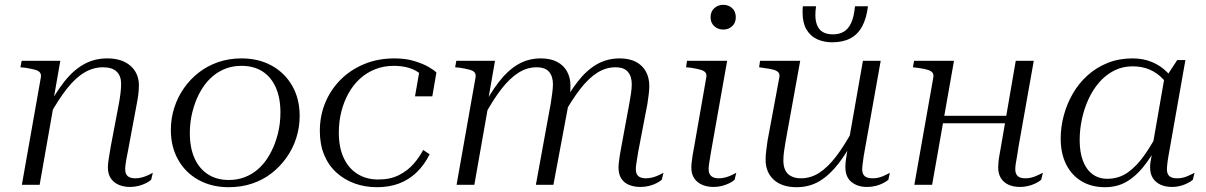

<svg xmlns="http://www.w3.org/2000/svg" viewBox="-20 -769 5020 799"><path d="M71 0H145L206 -347L203 -356L231 -516H70L65 -489L86 -487Q110 -483 125 -479Q140 -475 146 -467.5Q152 -460 150 -447ZM512 -138 549 -336Q553 -356 555.5 -375.5Q558 -395 558 -414Q558 -464 523 -495Q488 -526 426 -526Q373 -526 329 -501.5Q285 -477 247 -428.5Q209 -380 172 -310L186 -288Q223 -355 258.5 -400Q294 -445 331 -467Q368 -489 408 -489Q447 -489 465.5 -471Q484 -453 484 -421Q484 -402 481.5 -381.5Q479 -361 475 -339L441 -160Q438 -140 435 -124Q432 -108 430.5 -95Q429 -82 429 -72Q429 -45 441 -27Q453 -9 474 0Q495 9 521 9Q540 9 557 4.5Q574 0 588 -7Q602 -14 609 -21L616 -50Q609 -46 597.5 -40.5Q586 -35 572 -31Q558 -27 543 -27Q522 -27 511.5 -36Q501 -45 501 -65Q501 -74 502.5 -85Q504 -96 506.5 -110Q509 -124 512 -138Z M1123 -170Q1131 -191 1136.5 -213Q1142 -235 1144.5 -257Q1147 -279 1147 -301Q1147 -362 1127.5 -405.5Q1108 -449 1072 -472Q1036 -495 985 -495Q949 -495 919 -483.5Q889 -472 865 -451.5Q841 -431 823.5 -404Q806 -377 794 -346Q786 -324 780.5 -302.5Q775 -281 772.5 -259Q770 -237 770 -215Q770 -154 789.5 -110.5Q809 -67 845.5 -43.5Q882 -20 932 -20Q968 -20 998 -31.5Q1028 -43 1052 -63.5Q1076 -84 1093.5 -111.5Q1111 -139 1123 -170ZM691 -228Q691 -276 705 -320Q719 -364 745 -401.5Q771 -439 807 -467Q843 -495 888 -510.5Q933 -526 985 -526Q1056 -526 1110.5 -496Q1165 -466 1196 -412Q1227 -358 1227 -287Q1227 -239 1213 -195Q1199 -151 1172.5 -113.5Q1146 -76 1110 -48Q1074 -20 1029 -5Q984 10 932 10Q861 10 806.5 -20Q752 -50 721.5 -104Q691 -158 691 -228Z M1554 -22Q1605 -22 1641.5 -41Q1678 -60 1702 -88Q1726 -116 1741 -145L1768 -127Q1745 -81 1712.5 -50.5Q1680 -20 1639.5 -5Q1599 10 1549 10Q1499 10 1456 -5.5Q1413 -21 1380 -51Q1347 -81 1329 -124.5Q1311 -168 1311 -224Q1311 -287 1333.5 -341.5Q1356 -396 1397.5 -437.5Q1439 -479 1496 -502.5Q1553 -526 1621 -526Q1668 -526 1704 -515Q1740 -504 1763.5 -490.5Q1787 -477 1796 -467L1779 -368H1707L1726 -477Q1737 -474 1742.5 -470Q1748 -466 1750.5 -460.5Q1753 -455 1752.5 -449Q1752 -443 1749 -437Q1739 -456 1719.5 -469Q1700 -482 1674.5 -488.5Q1649 -495 1619 -495Q1577 -495 1541.5 -481Q1506 -467 1478 -441.5Q1450 -416 1430.5 -381Q1411 -346 1400.5 -304.5Q1390 -263 1390 -217Q1390 -156 1410 -112.5Q1430 -69 1467 -45.5Q1504 -22 1554 -22Z M1880 0H1954L2015 -347L2012 -356L2040 -516H1879L1874 -489L1895 -487Q1919 -483 1934 -479Q1949 -475 1955 -467.5Q1961 -460 1959 -447ZM2636 -138 2674 -336Q2677 -356 2679.5 -375.5Q2682 -395 2682 -412Q2682 -445 2668 -471Q2654 -497 2626.5 -511.5Q2599 -526 2559 -526Q2506 -526 2463 -501Q2420 -476 2383 -428Q2346 -380 2309 -310L2323 -288Q2360 -354 2394.5 -398.5Q2429 -443 2465 -466Q2501 -489 2541 -489Q2577 -489 2593 -470Q2609 -451 2609 -419Q2609 -401 2606 -381Q2603 -361 2599 -339L2566 -160Q2562 -140 2559.5 -124Q2557 -108 2555.5 -95Q2554 -82 2554 -71Q2554 -44 2565.5 -26Q2577 -8 2598 0.5Q2619 9 2646 9Q2665 9 2682 4.5Q2699 0 2712.5 -7Q2726 -14 2734 -21L2741 -50Q2734 -46 2722.5 -40.5Q2711 -35 2697 -31Q2683 -27 2668 -27Q2647 -27 2636.5 -36Q2626 -45 2626 -65Q2626 -73 2627.5 -84.5Q2629 -96 2631.5 -110Q2634 -124 2636 -138ZM2210 0H2283L2346 -337Q2348 -346 2349.5 -356Q2351 -366 2352 -375.5Q2353 -385 2353.5 -394Q2354 -403 2354 -412Q2354 -445 2340 -471Q2326 -497 2298.5 -511.5Q2271 -526 2231 -526Q2178 -526 2135.5 -501Q2093 -476 2056 -428Q2019 -380 1982 -310L1996 -288Q2032 -354 2066.5 -398.5Q2101 -443 2137 -466Q2173 -489 2213 -489Q2249 -489 2265 -470Q2281 -451 2281 -419Q2281 -401 2278 -381Q2275 -361 2272 -339Z M2857 -71Q2857 -82 2858.5 -95Q2860 -108 2862.5 -124Q2865 -140 2869 -160L2919 -446Q2922 -460 2915.5 -467.5Q2909 -475 2894.5 -479Q2880 -483 2856 -487L2835 -489L2839 -516H3006L2939 -138Q2937 -124 2934.5 -110Q2932 -96 2930.5 -85Q2929 -74 2929 -65Q2929 -46 2939.5 -36.5Q2950 -27 2971 -27Q2986 -27 3000 -31Q3014 -35 3025.5 -40.5Q3037 -46 3044 -50L3037 -21Q3030 -14 3016 -7Q3002 0 2985 4.5Q2968 9 2950 9Q2923 9 2902 0Q2881 -9 2869 -27Q2857 -45 2857 -71ZM2937 -697Q2937 -721 2952.5 -735Q2968 -749 2990 -749Q3012 -749 3027 -735Q3042 -721 3042 -697Q3042 -674 3027 -660Q3012 -646 2990 -646Q2968 -646 2952.5 -660Q2937 -674 2937 -697Z M3249 -179Q3245 -157 3242.5 -137.5Q3240 -118 3240 -101Q3240 -78 3247.5 -61.5Q3255 -45 3272 -36Q3289 -27 3313 -27Q3354 -27 3389.5 -50Q3425 -73 3459.5 -118Q3494 -163 3530 -230L3544 -208Q3507 -137 3469.5 -88.5Q3432 -40 3390 -15Q3348 10 3295 10Q3234 10 3200 -21Q3166 -52 3166 -105Q3166 -122 3168.5 -141.5Q3171 -161 3174 -183L3223 -446Q3226 -460 3219.5 -467.5Q3213 -475 3198.5 -479Q3184 -483 3160 -486L3139 -489L3143 -516H3310ZM3574 -118Q3573 -108 3571.5 -98.5Q3570 -89 3569 -80.5Q3568 -72 3568 -65Q3568 -45 3578.5 -36Q3589 -27 3611 -27Q3634 -27 3653.5 -35.5Q3673 -44 3683 -50L3677 -21Q3669 -14 3655.5 -7Q3642 0 3625 4.5Q3608 9 3588 9Q3549 9 3523.5 -11.5Q3498 -32 3498 -74Q3498 -85 3499.5 -98.5Q3501 -112 3503.5 -127Q3506 -142 3509 -156V-163L3571 -516H3645ZM3443 -593Q3488 -593 3519 -609.5Q3550 -626 3568 -659.5Q3586 -693 3592 -743H3538Q3534 -700 3522.5 -674.5Q3511 -649 3492 -637.5Q3473 -626 3446 -626Q3418 -626 3400.5 -638Q3383 -650 3376.5 -676Q3370 -702 3376 -743H3321Q3320 -735 3320 -728.5Q3320 -722 3320 -715Q3320 -674 3336 -646.5Q3352 -619 3380 -606Q3408 -593 3443 -593Z M3869 -256H4197L4202 -287H3875ZM3785 0H3859L3950 -516H3784L3779 -489L3803 -486Q3826 -483 3840.5 -478.5Q3855 -474 3860.5 -466.5Q3866 -459 3864 -447ZM4205 -65Q4205 -74 4207 -87.5Q4209 -101 4212.5 -119.5Q4216 -138 4219 -161L4282 -516H4207L4146 -162Q4142 -139 4139 -122.5Q4136 -106 4135 -93.5Q4134 -81 4134 -71Q4134 -46 4145 -28Q4156 -10 4176.5 -0.5Q4197 9 4225 9Q4242 9 4258.5 5Q4275 1 4289.5 -6Q4304 -13 4313 -21L4320 -50Q4311 -46 4299 -40Q4287 -34 4274 -30.5Q4261 -27 4247 -27Q4225 -27 4215 -36.5Q4205 -46 4205 -65Z M4879 -402 4861 -372Q4846 -412 4821 -439Q4796 -466 4764 -479.5Q4732 -493 4693 -493Q4651 -493 4616 -475Q4581 -457 4554.5 -426.5Q4528 -396 4510 -357Q4492 -318 4482.5 -274Q4473 -230 4473 -186Q4473 -136 4486.5 -100Q4500 -64 4526 -44.5Q4552 -25 4588 -25Q4636 -25 4673.5 -51.5Q4711 -78 4744 -125.5Q4777 -173 4809 -235L4826 -215Q4790 -146 4754 -95.5Q4718 -45 4676 -17.5Q4634 10 4578 10Q4522 10 4480.5 -15Q4439 -40 4416.5 -85.5Q4394 -131 4394 -193Q4394 -241 4407 -289Q4420 -337 4444.5 -379.5Q4469 -422 4505.5 -455Q4542 -488 4589 -507Q4636 -526 4693 -526Q4737 -526 4773.5 -511Q4810 -496 4837 -468.5Q4864 -441 4879 -402ZM4913 -519 4842 -117Q4840 -107 4839 -97.5Q4838 -88 4837 -80Q4836 -72 4836 -65Q4836 -45 4846.5 -36Q4857 -27 4878 -27Q4901 -27 4920.5 -35.5Q4940 -44 4951 -50L4944 -21Q4936 -14 4922.5 -7Q4909 0 4892.5 4.5Q4876 9 4858 9Q4831 9 4810.5 0Q4790 -9 4778 -27Q4766 -45 4766 -74Q4766 -87 4769.5 -105.5Q4773 -124 4777 -144L4773 -142L4826 -447L4835 -452L4879 -519Z"/></svg>

Font: Roboto Serif 120pt Expanded Light
Style: Italic
Weight: 300
Width: 7
Italic angle: -10°
Designer: Greg Gazdowicz
Foundry: Commercial Type
Version: Version 1.008